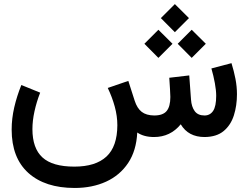

<svg xmlns="http://www.w3.org/2000/svg" viewBox="-20 -683 1239 957"><path d="M781.7 -592.8 851.6 -662.6 921.9 -592.8 851.6 -522.5ZM865.7 -464.8 935.5 -534.7 1005.9 -464.8 935.5 -394.5ZM699.7 -464.8 769.5 -534.7 839.8 -464.8 769.5 -394.5ZM747.6 0Q697.3 0 664.1 -22.5Q659.7 67.9 618.7 129.4Q577.6 190.9 508.8 222.4Q439.9 253.9 352.1 253.9Q204.6 253.9 121.3 179Q38.1 104 38.1 -37.1Q38.1 -91.8 51 -147.9Q64 -204.1 86.4 -259.3L180.2 -221.2Q162.1 -174.8 151.9 -128.2Q141.6 -81.5 141.6 -39.6Q141.6 56.2 191.7 101.8Q241.7 147.5 350.6 147.5Q456.5 147.5 510.5 97.4Q564.5 47.4 564.9 -58.6Q564.9 -104.5 552 -151.6Q539.1 -198.7 517.1 -244.6L619.6 -279.8L651.4 -180.7Q663.6 -143.1 686.3 -125.5Q709 -107.9 748.5 -107.4Q792.5 -107.4 810.8 -129.9Q829.1 -152.3 829.1 -199.7Q829.1 -210.4 827.4 -238Q825.7 -265.6 823.7 -295.4L923.3 -307.1L932.1 -186.5Q934.6 -150.9 950.4 -129.2Q966.3 -107.4 999.5 -107.4Q1026.9 -107.4 1042.2 -130.1Q1057.6 -152.8 1057.6 -206.1Q1057.6 -231.9 1051 -268.3Q1044.4 -304.7 1033.7 -341.8L1133.8 -368.2Q1146 -329.1 1153.6 -290Q1161.1 -251 1161.1 -213.4Q1161.1 -156.7 1145.8 -108.2Q1130.4 -59.6 1095 -30Q1059.6 -0.5 1000 0Q918.5 0 880.9 -63.5Q829.1 0 747.6 0Z"/></svg>

Font: Vazir Medium FD-WOL
Style: Medium-FD-WOL
Weight: 500
Designer: Saber Rastikerdar
Foundry: Saber Rastikerdar
Version: Version 30.0.0